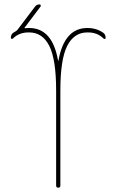

<svg xmlns="http://www.w3.org/2000/svg" viewBox="-20 -870 540 890"><path d="M40 -691.4Q38.1 -689.5 34.2 -689.9Q30.3 -690.4 30.3 -694.3Q30.3 -710 41 -717.8Q46.9 -721.7 53.7 -725.6Q60.5 -730.5 61.5 -732.4L142.6 -839.8Q150.4 -849.6 163.1 -849.6Q167 -849.6 168.5 -846.2Q169.9 -842.8 168 -839.8L99.6 -749Q98.6 -748 96.7 -745.6Q94.7 -743.2 93.8 -742.2Q93.8 -740.2 94.7 -739.3Q100.6 -740.2 115.2 -740.2Q222.7 -740.2 249 -589.8Q249 -587.9 250 -587.9Q251 -587.9 251 -589.8Q278.3 -740.2 384.8 -740.2Q427.7 -740.2 459 -717.8Q469.7 -710 469.7 -694.3Q469.7 -690.4 466.3 -689.5Q462.9 -688.5 460 -691.4Q430.7 -720.7 384.8 -719.7Q323.2 -719.7 291.5 -657.2Q259.8 -594.7 259.8 -450.2V-9.8Q259.8 0 250 0Q240.2 0 240.2 -9.8V-450.2Q240.2 -594.7 208.5 -657.2Q176.8 -719.7 115.2 -719.7Q69.3 -720.7 40 -691.4Z"/></svg>

Font: Rounded Mgen+ 1mn thin
Style: Regular
Weight: 100
Designer: [Source Han Sans]
Ryoko NISHIZUKA  (kana & ideographs); Paul D. Hunt (Latin, Greek & Cyrillic); Wenlong ZHANG  (bopomofo
Version: Version 1.059.20150602